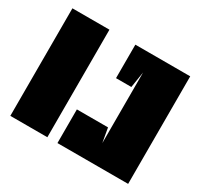

<svg xmlns="http://www.w3.org/2000/svg" viewBox="-136 -814 1032 988"><g transform="rotate(30 380.0 -319.5)"><path d="M510 -115V-535L495 -440H404V-639H730V0H310V-200H495ZM30 0V-639H250V0Z"/></g></svg>

Font: Banana Brick
Style: Regular
Weight: 400
Designer: artmaker
Foundry: artmaker
Version: Version 4.000 2011 initial release